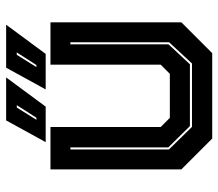

<svg xmlns="http://www.w3.org/2000/svg" viewBox="-64 -664 728 641"><g transform="rotate(-90 300.5 -344.0)"><path d="M158 0 55 -103V-540H196.5V-172L227 -141.5H374L404.5 -172V-540H546V-103L443 0ZM197 -67.5H408.5L479.5 -144V-473.5H472.5V-146L406 -74.5H199.5L128.5 -146.5V-473.5H121.5V-144.5ZM322 -556 394.5 -688H538L440.5 -556ZM220.5 -587H227.5L269.5 -652.5H261.5ZM146 -556 218.5 -688H362L264.5 -556ZM396.5 -587H403.5L445.5 -652.5H437.5Z"/></g></svg>

Font: Tourney Thin ExtraBold
Style: Regular
Weight: 800
Version: Version 1.015